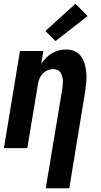

<svg xmlns="http://www.w3.org/2000/svg" viewBox="-20 -793 540 1028"><path d="M225 215 313 -314Q315 -326 316 -338Q317 -350 316.5 -361.5Q316 -373 313 -384Q310 -395 304 -404.5Q298 -414 287.5 -418.5Q277 -423 265 -423Q250 -423 234.5 -416.5Q219 -410 208 -398Q197 -386 191 -371Q185 -356 183 -341L126 0H1L87 -520H212L201 -451Q212 -468 226.5 -483Q241 -498 258.5 -508Q276 -518 295 -523Q314 -528 333 -528Q359 -528 381 -518Q403 -508 416 -488.5Q429 -469 435 -445.5Q441 -422 442.5 -397Q444 -372 441.5 -347Q439 -322 435 -297L351 215ZM277 -573 223 -627 384 -773 449 -707Z"/></svg>

Font: Iosevka SS04 Extrabold
Style: Italic
Weight: 800
Italic angle: -9°
Monospace: yes
Designer: Belleve Invis
Foundry: Belleve Invis
Version: Version 19.0.0; ttfautohint (v1.8.4)